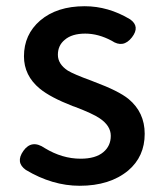

<svg xmlns="http://www.w3.org/2000/svg" viewBox="-20 -584 520 617"><path d="M236 13Q148 13 63 -38Q29 -62 55 -99Q82 -137 124 -108Q180 -74 239 -74Q287 -74 312 -95Q336 -115 336 -147.5Q336 -180 300 -204Q278 -219 220 -241Q216 -242 214 -243Q142 -271 108 -299Q57 -341 57 -403Q57 -473 109 -518Q163 -564 252 -564Q328 -564 398 -522Q431 -499 404 -464Q376 -428 339 -453Q296 -476 254 -476Q211 -476 188 -456Q166 -438 166 -408Q166 -378 198 -357Q218 -345 273 -325Q280 -322 283 -321Q361 -292 393 -266Q445 -223 445 -154Q445 -81 392 -36Q333 13 236 13Z"/></svg>

Font: GenSenRounded JP M
Style: Regular
Weight: 500
Version: Version 1.501;PS 1;hotconv 16.6.51;makeotf.lib2.5.65220